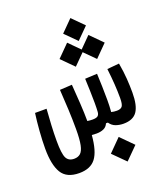

<svg xmlns="http://www.w3.org/2000/svg" viewBox="-150 -731 886 1034"><g transform="rotate(-20 293.0 -214.0)"><path d="M137.2 170.9Q64.9 170.9 36.6 124Q8.3 77.1 8.3 -15.6Q8.3 -62 12.5 -116.5Q16.6 -170.9 22.9 -215.3H88.9Q85.4 -169.4 83 -123Q80.6 -76.7 80.6 -34.2Q80.6 39.6 93 64.2Q105.5 88.9 137.2 88.9Q159.7 88.9 173.6 76.4Q187.5 64 194.1 32.2Q200.7 0.5 200.7 -58.6Q200.7 -113.8 198 -170.7Q195.3 -227.5 191.4 -286.1L261.2 -290Q265.1 -241.2 268.8 -181.4Q272.5 -121.6 272.5 -78.1Q272.5 -78.1 272.5 -78.1Q272.5 -78.1 272.5 -78.1Q287.6 -75.7 302.2 -75.7Q322.8 -75.7 331.5 -82Q340.3 -88.4 341.8 -104Q343.3 -124 343.3 -156Q343.3 -188 342 -224.6Q340.8 -261.2 339.4 -295.9L408.7 -299.3Q410.2 -265.1 411.4 -225.1Q412.6 -185.1 412.6 -147.9Q412.6 -110.8 410.2 -85.4Q409.7 -82.5 409.7 -79.6Q424.3 -75.7 441.4 -75.7Q463.9 -75.7 472.4 -87.2Q481 -98.6 481 -134.3Q481 -171.9 478.3 -212.9Q475.6 -253.9 469.7 -304.2L538.6 -310.5Q547.4 -260.7 550.3 -219Q553.2 -177.2 553.2 -139.2Q553.2 -65.4 530 -31.5Q506.8 2.4 451.7 2.4Q428.7 2.4 408 -4.9Q387.2 -12.2 373.5 -32.2H362.8Q355 -13.2 337.4 -5.4Q319.8 2.4 295.9 2.4Q282.2 2.4 269.5 1Q262.2 91.3 231.9 131.1Q201.7 170.9 137.2 170.9ZM436.5 -374 375.5 -435.1 314.5 -374 246.1 -442.9 314.5 -511.7 375.5 -450.2 436.5 -511.7 504.9 -442.9ZM376.5 -499 311 -564.5 376.5 -630.4 441.9 -564.5ZM401.9 201.2 331.5 130.9 401.9 60.1 472.2 130.9Z"/></g></svg>

Font: Cascadia Mono SemiLight
Style: Regular
Weight: 350
Monospace: yes
Designer: Aaron Bell
Foundry: Saja Typeworks
Version: Version 2404.023; ttfautohint (v1.8.4)